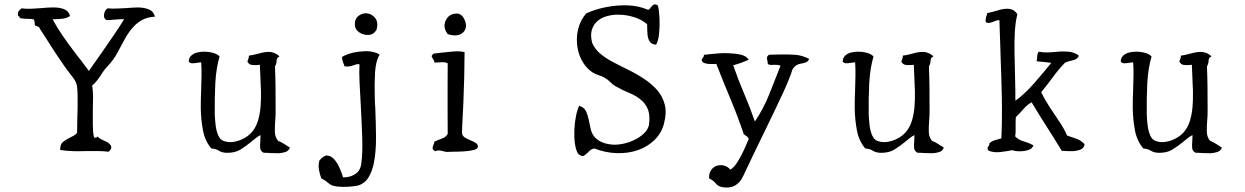

<svg xmlns="http://www.w3.org/2000/svg" viewBox="-20 -694 5687 877"><path d="M688 -618Q654 -616 630.5 -603.5Q607 -591 589 -571Q567 -547 550 -515.5Q533 -484 516 -453Q508 -437 496 -421Q484 -404 471 -391Q458 -378 448 -362Q438 -345 425 -328.5Q412 -312 401 -303Q405 -280 405 -250.5Q405 -221 404 -190Q404 -156 404 -124Q404 -92 409 -68Q413 -64 418 -65Q423 -66 425 -71Q434 -61 447 -55.5Q460 -50 471 -44Q483 -37 487.5 -25.5Q492 -14 476 -1Q452 -4 427.5 -4Q403 -4 378 -4Q348 -3 317.5 -3.5Q287 -4 255 -9Q254 -35 268 -46Q282 -57 299 -65Q308 -70 317 -74.5Q326 -79 332 -87Q332 -95 332.5 -110.5Q333 -126 333 -146Q334 -172 334.5 -201.5Q335 -231 334.5 -257.5Q334 -284 332 -299Q329 -319 314 -339Q299 -359 284 -378Q271 -396 258 -415.5Q245 -435 232 -454Q214 -482 196.5 -509.5Q179 -537 162 -563Q160 -571 152 -573Q144 -575 139 -579Q139 -587 138 -594.5Q137 -602 133 -606Q127 -607 120.5 -607.5Q114 -608 107 -608Q99 -608 90.5 -608.5Q82 -609 72 -611Q70 -613 69 -616.5Q68 -620 63 -621Q60 -635 64 -641Q68 -647 74 -652Q77 -655 78 -656Q98 -653 122 -654Q146 -655 170 -657Q182 -658 194 -659Q206 -660 217 -660Q248 -661 270.5 -653Q293 -645 300 -621Q286 -611 264.5 -608.5Q243 -606 220 -606Q240 -569 266.5 -530.5Q293 -492 322 -454Q339 -433 355 -411.5Q371 -390 386 -370Q401 -391 415.5 -412Q430 -433 445 -454Q471 -492 497 -529.5Q523 -567 547 -606Q539 -607 526 -606Q513 -605 498 -604Q490 -603 482 -602.5Q474 -602 467 -602Q452 -610 455.5 -629.5Q459 -649 472 -656Q492 -654 513.5 -655Q535 -656 557 -657Q570 -658 583 -659Q596 -660 608 -660Q637 -660 659 -651.5Q681 -643 688 -618Z M1304 -20Q1299 -5 1284.5 0Q1270 5 1252 6Q1243 6 1233 5.5Q1223 5 1214 5Q1206 4 1198.5 4Q1191 4 1185 4Q1170 -3 1168.5 -17.5Q1167 -32 1169 -49Q1169 -56 1169.5 -63Q1170 -70 1170 -77Q1158 -71 1147.5 -62.5Q1137 -54 1126 -45Q1104 -27 1078.5 -11Q1053 5 1014 4Q993 3 980 -5.5Q967 -14 945 -16Q916 -51 907 -99Q898 -147 897 -201Q897 -222 897.5 -244.5Q898 -267 899 -289Q900 -320 900.5 -350Q901 -380 899 -409Q895 -409 890 -408.5Q885 -408 880 -407Q869 -405 858.5 -405Q848 -405 842 -413Q843 -430 853.5 -440Q864 -450 880 -454Q888 -456 896.5 -457Q905 -458 913 -458Q922 -458 931 -457Q940 -456 948 -454Q973 -448 983 -436Q967 -382 963.5 -314Q960 -246 961 -172Q962 -147 965 -121.5Q968 -96 976.5 -76.5Q985 -57 999 -51Q1022 -42 1047 -46Q1072 -50 1094 -62Q1116 -74 1129 -89Q1148 -110 1157.5 -140Q1167 -170 1170 -205Q1173 -240 1172 -278Q1171 -316 1169 -352Q1169 -364 1168 -375.5Q1167 -387 1167 -398Q1163 -398 1155 -397Q1143 -396 1130 -397.5Q1117 -399 1110 -413Q1112 -420 1114.5 -425.5Q1117 -431 1117 -440Q1134 -442 1150 -446.5Q1166 -451 1180 -454Q1195 -457 1208 -457Q1214 -457 1219.5 -456Q1225 -455 1230 -453Q1245 -448 1257 -436Q1244 -432 1243.5 -417Q1243 -402 1236 -391Q1238 -349 1238.5 -295Q1239 -241 1239 -185Q1239 -174 1238.5 -163.5Q1238 -153 1237 -142Q1235 -115 1235.5 -91.5Q1236 -68 1250 -51Q1265 -45 1278 -36.5Q1291 -28 1304 -20Z M1714 -444Q1696 -415 1693 -361Q1690 -307 1692 -244Q1692 -234 1692.5 -224Q1693 -214 1694 -204Q1697 -136 1697.5 -67.5Q1698 1 1687 54Q1679 91 1662.5 117.5Q1646 144 1617 153Q1610 155 1589 157.5Q1568 160 1544 159.5Q1520 159 1503 155Q1488 150 1476.5 139.5Q1465 129 1448 121Q1441 104 1437 82Q1433 60 1439 39Q1459 15 1475.5 16.5Q1492 18 1505 32Q1520 48 1531 73Q1542 98 1547 116Q1578 117 1602 101.5Q1626 86 1630 55Q1637 7 1634.5 -65.5Q1632 -138 1628 -212Q1625 -265 1622.5 -314Q1620 -363 1622 -400Q1616 -402 1609.5 -400.5Q1603 -399 1595 -396Q1587 -393 1577 -391Q1567 -389 1554 -391Q1550 -400 1546.5 -410.5Q1543 -421 1542 -434Q1564 -447 1595 -454Q1620 -459 1646 -460Q1672 -461 1693 -454Q1699 -453 1704.5 -450Q1710 -447 1714 -444ZM1700 -558Q1687 -536 1664 -534.5Q1641 -533 1622 -545.5Q1603 -558 1601 -578Q1599 -607 1617 -621Q1635 -635 1656 -633Q1678 -631 1693.5 -612Q1709 -593 1700 -558Z M2163 -24Q2163 -14 2144 -9Q2125 -4 2098.5 -2.5Q2072 -1 2048 -1Q2041 -1 2034 -0.5Q2027 0 2022 0Q2019 0 2009 -2Q2000 -5 1989 -6.5Q1978 -8 1968 -3Q1955 -10 1956 -17.5Q1957 -25 1960 -33Q1962 -36 1963 -40Q1964 -44 1964 -47Q1981 -55 1998.5 -61Q2016 -67 2025 -82Q2025 -141 2024.5 -191.5Q2024 -242 2024.5 -293.5Q2025 -345 2025 -405Q2015 -410 2004.5 -410Q1994 -410 1984 -409Q1978 -409 1973 -408.5Q1968 -408 1964 -409Q1964 -414 1962 -418Q1960 -422 1957 -426Q1953 -431 1952 -436Q1951 -441 1960 -449Q1970 -450 1980.5 -451.5Q1991 -453 2002 -454Q2028 -457 2053.5 -459Q2079 -461 2102 -456V-454Q2102 -404 2100.5 -344Q2099 -284 2096.5 -224Q2094 -164 2091 -113Q2091 -111 2091 -105Q2090 -99 2090 -92.5Q2090 -86 2091 -82Q2094 -71 2105.5 -64.5Q2117 -58 2129 -53Q2142 -48 2152.5 -41.5Q2163 -35 2163 -24ZM2102 -604Q2113 -580 2105.5 -561Q2098 -542 2077 -535Q2056 -528 2025 -538Q2007 -562 2011 -584Q2015 -606 2029 -619Q2045 -633 2067.5 -632Q2090 -631 2102 -604Z M3013 -130Q3002 -86 2969.5 -54.5Q2937 -23 2893 -8Q2849 7 2797.5 5.5Q2746 4 2694 -16Q2684 -14 2677 -8.5Q2670 -3 2664 4Q2655 13 2646 17.5Q2637 22 2621 9Q2610 -9 2606 -38.5Q2602 -68 2603.5 -101.5Q2605 -135 2611 -164.5Q2617 -194 2626 -211Q2649 -203 2657 -185.5Q2665 -168 2669 -147Q2674 -125 2678.5 -103.5Q2683 -82 2699 -65Q2716 -48 2740 -40.5Q2764 -33 2790 -33Q2823 -34 2855.5 -45.5Q2888 -57 2912.5 -76.5Q2937 -96 2944 -121Q2950 -164 2941 -190Q2932 -216 2913 -233Q2890 -255 2856.5 -268.5Q2823 -282 2790 -301Q2777 -309 2766.5 -320Q2756 -331 2743 -338Q2729 -346 2713.5 -351Q2698 -356 2687 -363Q2664 -378 2647.5 -402Q2631 -426 2623 -454Q2619 -468 2617 -483Q2615 -498 2615 -514Q2615 -546 2625.5 -577Q2636 -608 2658 -633Q2697 -651 2746 -661Q2795 -671 2846 -669.5Q2897 -668 2941 -649Q2945 -651 2948 -654Q2951 -657 2953 -661Q2959 -668 2965.5 -672.5Q2972 -677 2985 -669Q2991 -645 2992.5 -609.5Q2994 -574 2990.5 -540.5Q2987 -507 2977 -490Q2956 -491 2947.5 -504.5Q2939 -518 2937.5 -538Q2936 -558 2936 -580Q2936 -582 2936 -583Q2913 -604 2877 -615.5Q2841 -627 2803 -627Q2773 -627 2746.5 -618.5Q2720 -610 2703 -592Q2689 -577 2683 -556Q2677 -535 2683 -506Q2685 -495 2693.5 -481.5Q2702 -468 2710 -460L2716 -454Q2740 -432 2775.5 -413Q2811 -394 2851 -374.5Q2891 -355 2926 -331Q2959 -309 2983 -281Q3007 -253 3016.5 -216Q3026 -179 3013 -130Z M3676 -425Q3671 -412 3659.5 -408.5Q3648 -405 3634.5 -402.5Q3621 -400 3610 -390Q3600 -380 3598 -372Q3596 -364 3589 -346Q3578 -316 3558.5 -273.5Q3539 -231 3515.5 -182.5Q3492 -134 3468 -84.5Q3444 -35 3422.5 9.5Q3401 54 3386 86Q3378 105 3368 122.5Q3358 140 3341 151Q3317 167 3280 161Q3259 157 3249.5 144Q3240 131 3219 121Q3218 100 3226 86.5Q3234 73 3247 66Q3264 58 3283.5 61.5Q3303 65 3316 81Q3333 71 3349.5 44.5Q3366 18 3379 -11Q3392 -40 3400 -59Q3397 -68 3390 -72Q3383 -76 3377 -82Q3349 -165 3316 -243.5Q3283 -322 3252 -402Q3234 -401 3218 -402Q3202 -403 3191 -409Q3184 -417 3185.5 -421.5Q3187 -426 3190 -430Q3192 -432 3194 -435.5Q3196 -439 3195 -444Q3200 -444 3205.5 -444.5Q3211 -445 3217 -446Q3236 -448 3260 -450Q3284 -452 3308 -451Q3339 -450 3364.5 -444Q3390 -438 3400 -421Q3384 -414 3366.5 -407.5Q3349 -401 3329 -396Q3352 -329 3378.5 -267.5Q3405 -206 3428 -139Q3466 -195 3492.5 -260.5Q3519 -326 3545 -393Q3541 -397 3533 -397.5Q3525 -398 3516 -398Q3508 -397 3500 -397.5Q3492 -398 3487 -402Q3487 -406 3486.5 -409.5Q3486 -413 3485 -417Q3483 -425 3483.5 -431.5Q3484 -438 3493 -444Q3504 -444 3513.5 -444.5Q3523 -445 3533 -445Q3576 -446 3609.5 -444Q3643 -442 3676 -425Z M4291 -20Q4286 -5 4271.5 0Q4257 5 4239 6Q4230 6 4220 5.5Q4210 5 4201 5Q4193 4 4185.5 4Q4178 4 4172 4Q4157 -3 4155.5 -17.5Q4154 -32 4156 -49Q4156 -56 4156.5 -63Q4157 -70 4157 -77Q4145 -71 4134.5 -62.5Q4124 -54 4113 -45Q4091 -27 4065.5 -11Q4040 5 4001 4Q3980 3 3967 -5.5Q3954 -14 3932 -16Q3903 -51 3894 -99Q3885 -147 3884 -201Q3884 -222 3884.5 -244.5Q3885 -267 3886 -289Q3887 -320 3887.5 -350Q3888 -380 3886 -409Q3882 -409 3877 -408.5Q3872 -408 3867 -407Q3856 -405 3845.5 -405Q3835 -405 3829 -413Q3830 -430 3840.5 -440Q3851 -450 3867 -454Q3875 -456 3883.5 -457Q3892 -458 3900 -458Q3909 -458 3918 -457Q3927 -456 3935 -454Q3960 -448 3970 -436Q3954 -382 3950.5 -314Q3947 -246 3948 -172Q3949 -147 3952 -121.5Q3955 -96 3963.5 -76.5Q3972 -57 3986 -51Q4009 -42 4034 -46Q4059 -50 4081 -62Q4103 -74 4116 -89Q4135 -110 4144.5 -140Q4154 -170 4157 -205Q4160 -240 4159 -278Q4158 -316 4156 -352Q4156 -364 4155 -375.5Q4154 -387 4154 -398Q4150 -398 4142 -397Q4130 -396 4117 -397.5Q4104 -399 4097 -413Q4099 -420 4101.5 -425.5Q4104 -431 4104 -440Q4121 -442 4137 -446.5Q4153 -451 4167 -454Q4182 -457 4195 -457Q4201 -457 4206.5 -456Q4212 -455 4217 -453Q4232 -448 4244 -436Q4231 -432 4230.5 -417Q4230 -402 4223 -391Q4225 -349 4225.5 -295Q4226 -241 4226 -185Q4226 -174 4225.5 -163.5Q4225 -153 4224 -142Q4222 -115 4222.5 -91.5Q4223 -68 4237 -51Q4252 -45 4265 -36.5Q4278 -28 4291 -20Z M4934 -35Q4932 -20 4920.5 -13.5Q4909 -7 4894 -5Q4882 -3 4870 -3.5Q4858 -4 4847 -4Q4842 -5 4838 -5Q4834 -5 4830 -5Q4796 -61 4761 -115.5Q4726 -170 4692 -227Q4670 -214 4654 -195Q4638 -176 4620 -159Q4619 -147 4619 -136Q4619 -125 4619 -115Q4619 -104 4619 -93.5Q4619 -83 4617 -71Q4632 -55 4656.5 -48Q4681 -41 4700 -30Q4696 -15 4677.5 -9Q4659 -3 4638 -3Q4617 -3 4604 -8Q4579 -3 4549 0.5Q4519 4 4495 -6Q4490 -13 4491 -17.5Q4492 -22 4495 -26Q4497 -29 4498.5 -32Q4500 -35 4499 -39Q4509 -49 4524 -53.5Q4539 -58 4554 -62Q4558 -152 4556 -249.5Q4554 -347 4550 -448V-454Q4549 -491 4547.5 -528Q4546 -565 4545 -602Q4536 -602 4529.5 -599.5Q4523 -597 4518 -595Q4510 -592 4502.5 -590Q4495 -588 4485 -591Q4481 -597 4482 -604Q4483 -611 4485 -619Q4487 -623 4488 -626.5Q4489 -630 4489 -634Q4513 -639 4537 -646.5Q4561 -654 4581 -654Q4595 -654 4606.5 -648.5Q4618 -643 4627 -629Q4618 -593 4615.5 -548.5Q4613 -504 4614 -454Q4615 -399 4616.5 -343Q4618 -287 4618 -234Q4661 -265 4703 -313Q4745 -361 4782 -407Q4775 -408 4756.5 -410Q4738 -412 4715 -414Q4717 -425 4717.5 -436Q4718 -447 4722 -454Q4723 -456 4725 -458Q4744 -454 4763.5 -454.5Q4783 -455 4803 -457Q4811 -458 4819.5 -458.5Q4828 -459 4836 -459Q4849 -459 4861 -458Q4873 -457 4883 -453Q4890 -451 4896.5 -447.5Q4903 -444 4908 -439Q4901 -423 4881.5 -419Q4862 -415 4845 -408Q4815 -377 4789.5 -342Q4764 -307 4736 -273Q4752 -239 4775 -204Q4798 -169 4820 -136.5Q4842 -104 4854 -75Q4876 -68 4898.5 -59.5Q4921 -51 4934 -35Z M5561 -20Q5556 -5 5541.5 0Q5527 5 5509 6Q5500 6 5490 5.5Q5480 5 5471 5Q5463 4 5455.5 4Q5448 4 5442 4Q5427 -3 5425.5 -17.5Q5424 -32 5426 -49Q5426 -56 5426.5 -63Q5427 -70 5427 -77Q5415 -71 5404.5 -62.5Q5394 -54 5383 -45Q5361 -27 5335.5 -11Q5310 5 5271 4Q5250 3 5237 -5.5Q5224 -14 5202 -16Q5173 -51 5164 -99Q5155 -147 5154 -201Q5154 -222 5154.5 -244.5Q5155 -267 5156 -289Q5157 -320 5157.5 -350Q5158 -380 5156 -409Q5152 -409 5147 -408.5Q5142 -408 5137 -407Q5126 -405 5115.5 -405Q5105 -405 5099 -413Q5100 -430 5110.5 -440Q5121 -450 5137 -454Q5145 -456 5153.5 -457Q5162 -458 5170 -458Q5179 -458 5188 -457Q5197 -456 5205 -454Q5230 -448 5240 -436Q5224 -382 5220.5 -314Q5217 -246 5218 -172Q5219 -147 5222 -121.5Q5225 -96 5233.5 -76.5Q5242 -57 5256 -51Q5279 -42 5304 -46Q5329 -50 5351 -62Q5373 -74 5386 -89Q5405 -110 5414.5 -140Q5424 -170 5427 -205Q5430 -240 5429 -278Q5428 -316 5426 -352Q5426 -364 5425 -375.5Q5424 -387 5424 -398Q5420 -398 5412 -397Q5400 -396 5387 -397.5Q5374 -399 5367 -413Q5369 -420 5371.5 -425.5Q5374 -431 5374 -440Q5391 -442 5407 -446.5Q5423 -451 5437 -454Q5452 -457 5465 -457Q5471 -457 5476.5 -456Q5482 -455 5487 -453Q5502 -448 5514 -436Q5501 -432 5500.5 -417Q5500 -402 5493 -391Q5495 -349 5495.5 -295Q5496 -241 5496 -185Q5496 -174 5495.5 -163.5Q5495 -153 5494 -142Q5492 -115 5492.5 -91.5Q5493 -68 5507 -51Q5522 -45 5535 -36.5Q5548 -28 5561 -20Z"/></svg>

Font: Yuji Syuku
Style: Regular
Weight: 400
Designer: Kataoka Yuji
Foundry: Kinuta Font Factory
Version: Version 3.002